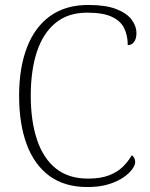

<svg xmlns="http://www.w3.org/2000/svg" viewBox="-20 -744 604 774"><path d="M332 10Q240 10 179 -35Q118 -80 87.5 -162.5Q57 -245 57 -358Q57 -471 89 -553.5Q121 -636 183 -680Q245 -724 336 -724Q406 -724 448.5 -707.5Q491 -691 510.5 -665Q530 -639 530 -610Q530 -588 520.5 -575Q511 -562 495 -562Q495 -601 480.5 -630.5Q466 -660 430.5 -676.5Q395 -693 331 -693Q255 -693 204.5 -652Q154 -611 129 -536Q104 -461 104 -358Q104 -257 129 -181.5Q154 -106 205 -65Q256 -24 335 -24Q385 -24 419 -37Q453 -50 475 -71.5Q497 -93 511 -118Q518 -114 521.5 -106.5Q525 -99 525 -90Q525 -79 513.5 -62.5Q502 -46 478.5 -29.5Q455 -13 418.5 -1.5Q382 10 332 10Z"/></svg>

Font: Noto Rashi Hebrew ExtraLight
Style: Regular
Weight: 250
Version: Version 1.006